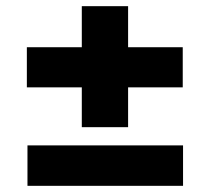

<svg xmlns="http://www.w3.org/2000/svg" viewBox="-20 -596 681 622"><path d="M245 -184V-313H67V-443H245V-576H395V-443H572V-313H395V-184ZM69 6V-125H573V6Z"/></svg>

Font: Lexend
Style: Bold
Weight: 700
Designer: Bonnie Shaver-Troup, Thomas Jockin
Foundry: Lexend
Version: Version 1.007; ttfautohint (v1.8.3)